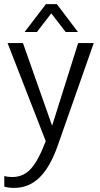

<svg xmlns="http://www.w3.org/2000/svg" viewBox="-20 -710 488 936"><path d="M437 -500 260 4Q223 107 171.5 156.5Q120 206 49 206Q22 206 1 200V148Q18 153 40 153Q93 153 129.5 114Q166 75 203 -22L17 -500H92L234 -97L361 -500ZM204 -690H257L360 -554H300L230 -645L160 -554H100Z"/></svg>

Font: Sarabun Light
Style: Regular
Weight: 300
Designer: Suppakit Chalermlarp | Katatrad Co.,Ltd.
Foundry: Cadson Demak Co.,Ltd.
Version: Version 1.000; ttfautohint (v1.6)